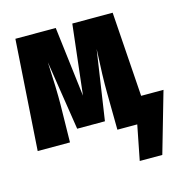

<svg xmlns="http://www.w3.org/2000/svg" viewBox="-104 -630 863 896"><g transform="rotate(-15 327.5 -182.5)"><path d="M655 -124 571 168H462L495 0H399L397 -180Q396 -254 403 -389L353 -53H219L167 -388Q174 -254 173 -180L170 0H14L49 -533H244L285 -195L324 -533H519L547 -124Z"/></g></svg>

Font: Fira Sans Extra Condensed ExtraBold
Style: Regular
Weight: 800
Width: 1
Designer: Carrois Corporate & Edenspiekermann AG
Foundry: Carrois Corporate GbR & Edenspiekermann AG
Version: Version 4.203